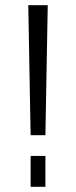

<svg xmlns="http://www.w3.org/2000/svg" viewBox="-20 -720 293 740"><path d="M164 -700 155 -199H98L89 -700ZM155 -119V0H98V-119Z"/></svg>

Font: Pathway Extreme 8pt Thin 12pt ExtraLight
Style: Regular
Weight: 250
Version: Version 1.001;gftools[0.9.26]